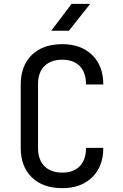

<svg xmlns="http://www.w3.org/2000/svg" viewBox="-20 -970 640 1000"><path d="M304 10Q204 10 146 -46Q88 -102 88 -200V-530Q88 -628 146 -684Q204 -740 304 -740Q402 -740 460 -683.5Q518 -627 518 -530H428Q428 -592 395.5 -625.5Q363 -659 304 -659Q245 -659 211.5 -626Q178 -593 178 -531V-200Q178 -138 211.5 -104.5Q245 -71 304 -71Q363 -71 395.5 -104.5Q428 -138 428 -200H518Q518 -103 460 -46.5Q402 10 304 10ZM247 -810 353 -950H450L339 -810Z"/></svg>

Font: JetBrainsMono NF
Style: Regular
Weight: 400
Designer: Philipp Nurullin, Konstantin Bulenkov
Foundry: JetBrains
Version: Version 2.251; ttfautohint (v1.8.3);Nerd Fonts 2.2.2